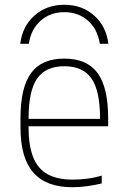

<svg xmlns="http://www.w3.org/2000/svg" viewBox="-20 -776 540 806"><path d="M250 -756Q324 -756 375 -711Q426 -666 435 -592H399Q390 -653 349.5 -689Q309 -725 250 -725Q191 -725 150.5 -689Q110 -653 101 -592H65Q74 -666 125 -711Q176 -756 250 -756ZM284 10Q174 10 120 -51.5Q66 -113 66 -240V-280Q66 -409 110.5 -469.5Q155 -530 250 -530Q345 -530 389.5 -469.5Q434 -409 434 -280V-246H83V-277H411L400 -263V-279Q400 -395 364 -446.5Q328 -498 250 -498Q172 -498 136 -446.5Q100 -395 100 -279V-241Q100 -164 119.5 -115.5Q139 -67 180 -44.5Q221 -22 285 -22Q315 -22 346.5 -26Q378 -30 407 -39V-6Q379 1 346 5.5Q313 10 284 10Z"/></svg>

Font: M PLUS Code Latin ExtraLight
Style: Regular
Weight: 250
Designer: Coji Morishita
Foundry: UNDERFOREST DESIGN
Version: Version 1.002; ttfautohint (v1.8.3)